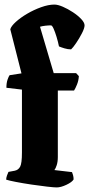

<svg xmlns="http://www.w3.org/2000/svg" viewBox="-20 -820 390 840"><path d="M228 0Q217 0 186 -3.5Q155 -7 118 -12.5Q81 -18 50 -24Q19 -30 7 -34Q7 -42 10.5 -52Q14 -62 17 -68L44 -73Q60 -76 68 -90.5Q76 -105 76 -153V-428L8 -436Q8 -457 13 -471.5Q18 -486 22 -491L74 -499L25 -692Q29 -706 49.5 -724.5Q70 -743 99 -760Q128 -777 160 -788.5Q192 -800 218 -800Q233 -800 255 -790.5Q277 -781 299 -766.5Q321 -752 335.5 -736.5Q350 -721 350 -709Q350 -697 338.5 -674.5Q327 -652 313 -631.5Q299 -611 291 -604Q277 -604 262 -608.5Q247 -613 238 -617Q234 -637 227.5 -658.5Q221 -680 214.5 -694.5Q208 -709 203 -709Q192 -709 178.5 -707.5Q165 -706 155 -703L215 -500H313L325 -487Q324 -468 317 -450.5Q310 -433 304 -424H233V-133Q233 -112 228 -97Q223 -82 218 -76L295 -67Q297 -63 299.5 -54Q302 -45 302 -35Q295 -23 270.5 -11.5Q246 0 228 0Z"/></svg>

Font: Texturina 72pt Black
Style: Regular
Weight: 900
Designer: Guillermo Torres Carreño
Foundry: Omnibus-Type
Version: Version 1.002; ttfautohint (v1.8.3)